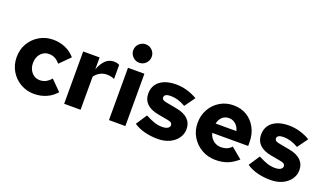

<svg xmlns="http://www.w3.org/2000/svg" viewBox="-73 -1274 3039 1780"><g transform="rotate(20 1446.5 -383.5)"><path d="M307 10Q232 10 171.5 -25.5Q111 -61 75.5 -121.5Q40 -182 40 -257Q40 -333 75.5 -393Q111 -453 171.5 -488.5Q232 -524 307 -524Q371 -524 427 -499.5Q483 -475 522 -429L423 -330Q398 -359 372 -372.5Q346 -386 313 -386Q281 -386 255.5 -369Q230 -352 215.5 -323Q201 -294 201 -257Q201 -220 215.5 -191Q230 -162 255.5 -145Q281 -128 313 -128Q346 -128 372 -141.5Q398 -155 423 -184L522 -85Q483 -39 427 -14.5Q371 10 307 10Z M602 0V-516H764V-399Q789 -464 823.5 -495Q858 -526 904 -526Q921 -525 932 -523Q943 -521 958 -513V-374Q943 -382 923 -386Q903 -390 882 -390Q846 -390 815 -372.5Q784 -355 764 -326V0Z M1044 0V-516H1206V0ZM1125 -595Q1088 -595 1061 -622.1Q1034 -649.2 1034 -686Q1034 -724 1061 -750.5Q1088 -777 1125.5 -777Q1163 -777 1189.5 -750.5Q1216 -724 1216 -686.5Q1216 -649 1189.4 -622Q1162.8 -595 1125 -595Z M1527 10Q1457 10 1396 -6Q1335 -22 1290 -53L1361 -161Q1417 -132 1453.5 -120.5Q1490 -109 1527 -109Q1562 -109 1581.5 -120.5Q1601 -132 1601 -151Q1601 -166 1589.5 -175Q1578 -184 1553 -188L1454 -206Q1379 -220 1340.5 -258Q1302 -296 1302 -356Q1302 -409 1328 -446.5Q1354 -484 1402.5 -504Q1451 -524 1518 -524Q1572 -524 1625 -509Q1678 -494 1728 -465L1654 -362Q1615 -385 1578.5 -395.5Q1542 -406 1506 -406Q1477 -406 1460.5 -397Q1444 -388 1444 -371Q1444 -355 1455.5 -347Q1467 -339 1497 -334L1594 -316Q1671 -302 1710 -264Q1749 -226 1749 -167Q1749 -117 1720 -76.5Q1691 -36 1641 -13Q1591 10 1527 10Z M2097 10Q2021 10 1959.5 -25.5Q1898 -61 1861.5 -121.5Q1825 -182 1825 -257Q1825 -333 1859 -393Q1893 -453 1952 -488.5Q2011 -524 2085 -524Q2160 -524 2217 -489Q2274 -454 2306.5 -392.5Q2339 -331 2339 -251V-216H1984Q1992 -187 2009 -165Q2026 -143 2051 -131Q2076 -119 2105 -119Q2137 -119 2163.5 -130Q2190 -141 2207 -162L2314 -73Q2264 -29 2213 -9.5Q2162 10 2097 10ZM1984 -308H2189Q2179 -349 2151 -373.5Q2123 -398 2084 -398Q2046 -398 2020 -374.5Q1994 -351 1984 -308Z M2640 10Q2570 10 2509 -6Q2448 -22 2403 -53L2474 -161Q2530 -132 2566.5 -120.5Q2603 -109 2640 -109Q2675 -109 2694.5 -120.5Q2714 -132 2714 -151Q2714 -166 2702.5 -175Q2691 -184 2666 -188L2567 -206Q2492 -220 2453.5 -258Q2415 -296 2415 -356Q2415 -409 2441 -446.5Q2467 -484 2515.5 -504Q2564 -524 2631 -524Q2685 -524 2738 -509Q2791 -494 2841 -465L2767 -362Q2728 -385 2691.5 -395.5Q2655 -406 2619 -406Q2590 -406 2573.5 -397Q2557 -388 2557 -371Q2557 -355 2568.5 -347Q2580 -339 2610 -334L2707 -316Q2784 -302 2823 -264Q2862 -226 2862 -167Q2862 -117 2833 -76.5Q2804 -36 2754 -13Q2704 10 2640 10Z"/></g></svg>

Font: Red Hat Text VF
Style: Regular
Weight: 400
Designer: Pentagram, MCKL
Foundry: Pentagram, MCKL
Version: Version 1.023